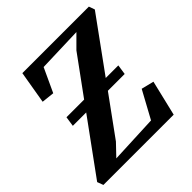

<svg xmlns="http://www.w3.org/2000/svg" viewBox="-211 -894 1046 1046"><g transform="rotate(-45 312.0 -371.5)"><path d="M-2.5 0 -15.5 -35 210.5 -345.5H107.5L116 -403H252L412 -622.5L482.5 -693L221.5 -684.5L157.5 -546.5L84 -554.5L116 -743H628.5L640.5 -709L418.5 -403H515.5L507 -345.5H377.5L213 -119L149.5 -52.5L429.5 -65L515.5 -223L588 -205L539 0Z"/></g></svg>

Font: Merriweather 48pt
Style: Bold Italic
Weight: 700
Italic angle: -7.8°
Version: Version 2.101